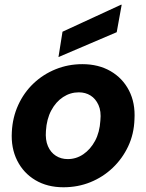

<svg xmlns="http://www.w3.org/2000/svg" viewBox="-20 -779 618 811"><path d="M248 12Q180 12 129.5 -18Q79 -48 52.5 -101Q26 -154 30 -222Q33 -283 57 -335.5Q81 -388 121.5 -426.5Q162 -465 215 -486.5Q268 -508 328 -508Q396 -508 447 -478.5Q498 -449 525 -396.5Q552 -344 548 -275Q546 -213 521.5 -161Q497 -109 456 -70Q415 -31 362 -9.5Q309 12 248 12ZM266 -107Q302 -107 332 -127.5Q362 -148 381.5 -184Q401 -220 404 -270Q408 -309 396 -335.5Q384 -362 362.5 -375.5Q341 -389 313 -389Q277 -389 246.5 -369Q216 -349 196.5 -312.5Q177 -276 174 -226Q171 -188 182.5 -161.5Q194 -135 216 -121Q238 -107 266 -107ZM227 -538 244 -645 491 -759H494L473 -643Z"/></svg>

Font: DM Sans 36pt ExtraBold
Style: Italic
Weight: 800
Italic angle: -10°
Designer: Colophon Foundry, Jonny Pinhorn
Foundry: Colophon Foundry
Version: Version 4.004;gftools[0.9.30]